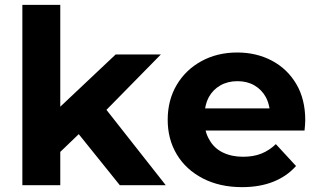

<svg xmlns="http://www.w3.org/2000/svg" viewBox="-20 -762 1308 790"><path d="M473 0 304 -210 228 -137V0H72V-742H228V-323L456 -538H642L418 -310L662 0Z M976 8Q884 8 814.5 -28Q745 -64 707.5 -126.5Q670 -189 670 -269Q670 -350 707 -412.5Q744 -475 809 -510.5Q874 -546 956 -546Q1035 -546 1098.5 -512.5Q1162 -479 1199 -416.5Q1236 -354 1236 -267Q1236 -258 1235 -246.5Q1234 -235 1233 -225H826Q831 -204 842 -186Q861 -152 897 -134.5Q933 -117 980 -117Q1023 -117 1055.5 -130Q1088 -143 1115 -169L1198 -79Q1161 -37 1105 -14.5Q1049 8 976 8ZM1089 -316Q1085 -341 1074 -362Q1057 -393 1027 -410.5Q997 -428 957 -428Q917 -428 886.5 -410.5Q856 -393 839 -362Q828 -341 824 -316Z"/></svg>

Font: Montserrat Z
Style: Bold
Weight: 700
Designer: Julieta Ulanovsky
Foundry: Julieta Ulanovsky
Version: Version 8.000